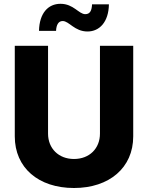

<svg xmlns="http://www.w3.org/2000/svg" viewBox="-20 -965 767 995"><path d="M363.3 9.3C546.4 9.3 670.4 -95.7 670.4 -258.3V-727.5H498V-272.5C498 -195.8 443.8 -141.1 363.3 -141.1C283.7 -141.1 229 -195.8 229 -272.5V-727.5H56.6V-258.3C56.6 -95.7 179.2 9.3 363.3 9.3ZM433.6 -801.8C495.6 -801.8 543 -851.1 544.4 -942.4H457C455.6 -909.7 446.3 -891.6 421.9 -891.6C388.2 -891.6 361.3 -945.3 293.5 -945.3C229.5 -945.3 184.1 -897 182.1 -805.2H270.5C272 -836.9 283.2 -856 304.7 -856C338.4 -856 365.7 -801.8 433.6 -801.8Z"/></svg>

Font: Inter ExtraBold
Style: Regular
Weight: 800
Designer: Rasmus Andersson
Foundry: rsms
Version: Version 4.001;git-9221beed3